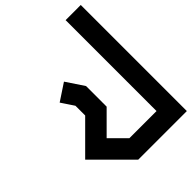

<svg xmlns="http://www.w3.org/2000/svg" viewBox="-237 -837 1075 1075"><g transform="rotate(-45 300.0 -300.0)"><path d="M480 -720H600V120H215L5 -90L180 -265V-342L130 -417L230 -483L300 -378V-215L175 -90L265 0H480Z"/></g></svg>

Font: SOV_raksil
Style: Book
Weight: 400
Version: Version 1.00